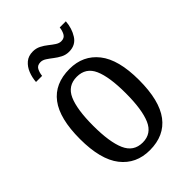

<svg xmlns="http://www.w3.org/2000/svg" viewBox="-218 -828 933 933"><g transform="rotate(-45 249.0 -361.0)"><path d="M248 10Q154 10 100 -59Q46 -128 46 -269Q46 -409 97.5 -477.5Q149 -546 251 -546Q344 -546 398 -477.5Q452 -409 452 -269Q452 -128 400 -59Q348 10 248 10ZM250 -41Q311 -41 336 -99Q361 -157 361 -269Q361 -381 336 -437.5Q311 -494 249 -494Q187 -494 162 -437.5Q137 -381 137 -269Q137 -157 162.5 -99Q188 -41 250 -41ZM309 -606Q287 -606 268.5 -615.5Q250 -625 234 -637.5Q218 -650 203.5 -659.5Q189 -669 175 -669Q152 -669 143.5 -652.5Q135 -636 133 -616H91Q93 -645 103.5 -671.5Q114 -698 134 -715Q154 -732 185 -732Q207 -732 225.5 -722.5Q244 -713 259.5 -700.5Q275 -688 289.5 -678.5Q304 -669 318 -669Q340 -669 349 -685.5Q358 -702 360 -722H402Q399 -677 376.5 -641.5Q354 -606 309 -606Z"/></g></svg>

Font: Noto Serif Ethiopic Condensed
Style: Regular
Weight: 400
Width: 3
Designer: Monotype Design Team
Foundry: Monotype Imaging Inc.
Version: Version 2.102; ttfautohint (v1.8.4.7-5d5b)